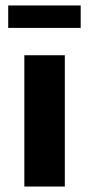

<svg xmlns="http://www.w3.org/2000/svg" viewBox="-20 -682 326 702"><path d="M69 0V-480H217V0ZM275 -662V-580H10V-662Z"/></svg>

Font: Mukta Malar ExtraBold
Style: Regular
Weight: 800
Designer: Aadarsh Rajan, Girish Dalvi, Yashodeep Gholap
Foundry: Ek Type
Version: Version 2.538;PS 1.000;hotconv 16.6.51;makeotf.lib2.5.65220;